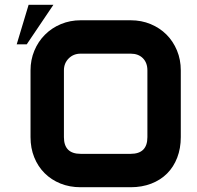

<svg xmlns="http://www.w3.org/2000/svg" viewBox="-20 -785 828 805"><path d="M738 -210Q738 -163 723 -124Q708 -85 680.5 -57.5Q653 -30 614 -15Q575 0 528 0H318Q272 0 233.5 -15.5Q195 -31 167 -59Q139 -87 123.5 -125.5Q108 -164 108 -210V-490Q108 -534 124 -572.5Q140 -611 168.5 -639.5Q197 -668 235.5 -684Q274 -700 318 -700H528Q573 -700 611.5 -684Q650 -668 678 -640Q706 -612 722 -573.5Q738 -535 738 -490ZM598 -210V-490Q598 -522 579 -541Q560 -560 528 -560H318Q288 -560 268 -540Q248 -520 248 -490V-210Q248 -140 318 -140H528Q598 -140 598 -210ZM100 -765H204L92 -599H50Z"/></svg>

Font: CAT North
Style: Regular
Weight: 400
Designer: Peter Wiegel
Foundry: Peter Wiegel
Version: Version 1.000